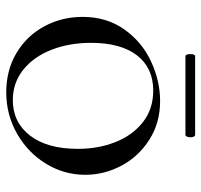

<svg xmlns="http://www.w3.org/2000/svg" viewBox="-35 -597 644 614"><g transform="rotate(90 287.0 -290.0)"><path d="M34 -232Q34 -309 74 -365.5Q114 -422 176.5 -451Q239 -480 303 -480Q373 -480 427 -445.5Q481 -411 510 -356Q539 -301 539 -241Q539 -173 503.5 -115Q468 -57 407.5 -22.5Q347 12 275 12Q204 12 149 -21Q94 -54 64 -110Q34 -166 34 -232ZM456 -217Q456 -283 434 -338Q412 -393 370 -425.5Q328 -458 270 -458Q197 -458 157 -406Q117 -354 117 -259Q117 -189 139.5 -132Q162 -75 203.5 -42Q245 -9 300 -9Q371 -9 413.5 -64Q456 -119 456 -217ZM153 -577Q153 -592 160 -592H411Q415 -592 417 -587.5Q419 -583 419 -577Q419 -571 417 -566Q415 -561 411 -561H160Q153 -561 153 -577Z"/></g></svg>

Font: Cormorant SC Medium
Style: Regular
Weight: 500
Designer: Christian Thalmann (Catharsis Fonts)
Version: Version 3.000